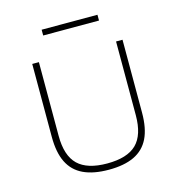

<svg xmlns="http://www.w3.org/2000/svg" viewBox="-111 -843 879 947"><g transform="rotate(-15 329.0 -369.5)"><path d="M329.5 7Q251 7 199.8 -17.2Q148.5 -41.5 123.5 -92Q98.5 -142.5 98.5 -223V-595H132.5V-218.5Q132.5 -117.5 180.2 -71.2Q228 -25 329.5 -25Q432 -25 479.2 -71.2Q526.5 -117.5 526.5 -218.5V-595H559.5V-223Q559.5 -142.5 534.8 -92Q510 -41.5 459 -17.2Q408 7 329.5 7ZM187 -716.5V-746H472V-716.5Z"/></g></svg>

Font: Encode Sans SC SemiExpanded Thin
Style: Regular
Weight: 250
Width: 6
Designer: Multiple Designers
Foundry: Impallari Type
Version: Version 3.002